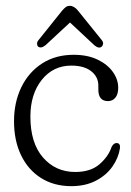

<svg xmlns="http://www.w3.org/2000/svg" viewBox="-20 -627 448 657"><path d="M384.5 -326.5Q384.5 -304.5 374.8 -292.8Q365 -281 349.5 -281Q316.5 -281 316.5 -320.5V-334Q316.5 -364 292.2 -383.2Q268 -402.5 224 -402.5Q162 -402.5 123 -353.8Q84 -305 84 -228Q84 -137.5 127.2 -88Q170.5 -38.5 237.5 -38.5Q290 -38.5 320.5 -65Q351 -91.5 362 -124.5Q369 -137.5 378.5 -137.5Q392.5 -137.5 390.5 -120Q385.5 -86.5 364.5 -56.8Q343.5 -27 307.8 -8.5Q272 10 224 10Q164.5 10 120.2 -18Q76 -46 52 -96Q28 -146 28 -212Q28 -277 53 -328.5Q78 -380 124 -409.8Q170 -439.5 232 -439.5Q279.5 -439.5 313.5 -423.2Q347.5 -407 366 -381.2Q384.5 -355.5 384.5 -326.5ZM328 -467.5Q318.5 -459 302.5 -472.5L219.5 -550L136 -472.5Q120.5 -460 110.5 -467.5Q107 -471 106.8 -477.2Q106.5 -483.5 112 -490L192.5 -590.5Q199.5 -598.5 205.2 -602.8Q211 -607 219 -607Q233.5 -607 247 -590.5L328 -490Q333.5 -483.5 332.8 -477.2Q332 -471 328 -467.5Z"/></svg>

Font: Fraunces 144pt SuperSoft Light
Style: Regular
Weight: 300
Version: Version 1.000;[0bf87f6ff]